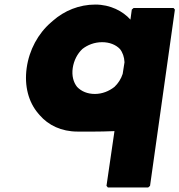

<svg xmlns="http://www.w3.org/2000/svg" viewBox="-20 -555 787 842"><path d="M299 -257C304 -290 319 -319 341 -340C364 -358 394 -370 428 -370C460 -370 488 -359 506 -340C518 -325 525 -305 526 -282L518 -231C511 -209 498 -189 482 -174C458 -155 428 -143 396 -143C364 -143 337 -154 318 -174C302 -194 294 -223 299 -257ZM747 -513 741 -520H566L558 -513L552 -469C519 -506 464 -535 398 -535C327 -535 262 -508 212 -464L204 -457C147 -408 108 -336 97 -257C86 -178 105 -107 148 -57L154 -50C192 -6 249 22 320 22C349 22 415 23 482 20L447 260L453 267H630L638 260Z"/></svg>

Font: Hussar Woodtype
Style: BlkObl
Weight: 900
Foundry: Cannot Into Space Fonts
Version: Version 1.07